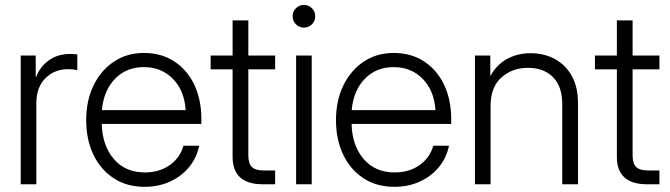

<svg xmlns="http://www.w3.org/2000/svg" viewBox="-20 -738 2682 769"><path d="M63 0V-515.6H123V-429.7H124.5Q140.6 -471.2 176 -496.6Q211.4 -522 262.2 -522Q271.5 -522 278.1 -521.2Q284.7 -520.5 289.6 -520V-457Q285.2 -458 275.4 -459.5Q265.6 -460.9 252 -460.9Q199.2 -460.9 162.4 -425.3Q125.5 -389.6 125.5 -322.3V0Z M560.1 10.3Q487.3 10.3 434.8 -24.4Q382.3 -59.1 353.8 -119.4Q325.2 -179.7 325.2 -257.3Q325.2 -335 354.7 -395.8Q384.3 -456.5 436.3 -491.2Q488.3 -525.9 556.2 -525.9Q626.5 -525.9 678.2 -491.9Q730 -458 758.3 -398.2Q786.6 -338.4 786.6 -261.2V-241.7H387.7Q389.6 -155.8 435.5 -101.6Q481.4 -47.4 560.1 -47.4Q618.7 -47.4 659.9 -76.7Q701.2 -106 714.8 -154.3H777.8Q767.6 -105 736.6 -67.9Q705.6 -30.8 659.9 -10.3Q614.3 10.3 560.1 10.3ZM388.2 -296.9H723.6Q718.8 -374.5 672.9 -421.9Q627 -469.2 556.2 -469.2Q485.8 -469.2 440.4 -422.1Q395 -375 388.2 -296.9Z M1082 -515.6V-460.4H974.6V-115.7Q974.6 -83 989 -69.1Q1003.4 -55.2 1037.1 -55.2H1082V0H1032.2Q911.6 0 911.6 -109.9V-460.4H823.7V-515.6H911.6V-656.2H974.6V-515.6Z M1166 0V-515.6H1228.5V0ZM1197.3 -627.4Q1178.7 -627.4 1165.3 -640.6Q1151.9 -653.8 1151.9 -672.9Q1151.9 -691.9 1165.3 -705.1Q1178.7 -718.3 1197.3 -718.3Q1215.8 -718.3 1229.2 -705.1Q1242.7 -691.9 1242.7 -672.9Q1242.7 -653.8 1229.2 -640.6Q1215.8 -627.4 1197.3 -627.4Z M1560.5 10.3Q1487.8 10.3 1435.3 -24.4Q1382.8 -59.1 1354.2 -119.4Q1325.7 -179.7 1325.7 -257.3Q1325.7 -335 1355.2 -395.8Q1384.8 -456.5 1436.8 -491.2Q1488.8 -525.9 1556.6 -525.9Q1627 -525.9 1678.7 -491.9Q1730.5 -458 1758.8 -398.2Q1787.1 -338.4 1787.1 -261.2V-241.7H1388.2Q1390.1 -155.8 1436 -101.6Q1481.9 -47.4 1560.5 -47.4Q1619.1 -47.4 1660.4 -76.7Q1701.7 -106 1715.3 -154.3H1778.3Q1768.1 -105 1737.1 -67.9Q1706.1 -30.8 1660.4 -10.3Q1614.7 10.3 1560.5 10.3ZM1388.7 -296.9H1724.1Q1719.2 -374.5 1673.3 -421.9Q1627.4 -469.2 1556.6 -469.2Q1486.3 -469.2 1440.9 -422.1Q1395.5 -375 1388.7 -296.9Z M1944.8 -313V0H1882.3V-515.6H1943.8V-433.1Q1969.7 -480 2011.7 -502.4Q2053.7 -524.9 2105 -524.9Q2158.7 -524.9 2201.7 -502Q2244.6 -479 2269.8 -434.6Q2294.9 -390.1 2294.9 -325.7V0H2231.9V-321.8Q2231.9 -391.1 2195.1 -428.7Q2158.2 -466.3 2094.7 -466.3Q2031.7 -466.3 1988.3 -427.7Q1944.8 -389.2 1944.8 -313Z M2621.1 -515.6V-460.4H2513.7V-115.7Q2513.7 -83 2528.1 -69.1Q2542.5 -55.2 2576.2 -55.2H2621.1V0H2571.3Q2450.7 0 2450.7 -109.9V-460.4H2362.8V-515.6H2450.7V-656.2H2513.7V-515.6Z"/></svg>

Font: Inter Display Light
Style: Regular
Weight: 300
Designer: Rasmus Andersson
Foundry: rsms
Version: Version 4.000;git-a52131595